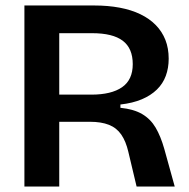

<svg xmlns="http://www.w3.org/2000/svg" viewBox="-20 -680 690 700"><path d="M69 0V-660H324Q374 -660 416.5 -652Q459 -644 492 -628Q525 -612 548 -588.5Q571 -565 583 -534.5Q595 -504 595 -466Q595 -432 584.5 -403.5Q574 -375 552 -353.5Q530 -332 497 -318Q464 -304 419 -299V-287Q468 -282 498.5 -264Q529 -246 547.5 -214.5Q566 -183 579 -137L617 0H478L448 -126Q439 -165 422 -189.5Q405 -214 377 -225Q349 -236 308 -236H196V0ZM196 -335H313Q386 -335 425 -362Q464 -389 464 -446Q464 -504 427.5 -531.5Q391 -559 316 -559H196Z"/></svg>

Font: Bricolage Grotesque 36pt SemiBold
Style: Regular
Weight: 600
Designer: Mathieu Triay
Foundry: Atelier Triay
Version: Version 1.001;gftools[0.9.33.dev8+g029e19f]